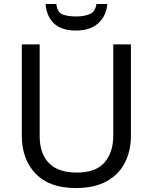

<svg xmlns="http://www.w3.org/2000/svg" viewBox="-20 -938 771 968"><path d="M640 -252Q640 -178 610 -118.5Q580 -59 518.5 -24.5Q457 10 362 10Q229 10 159.5 -62.5Q90 -135 90 -254V-714H180V-251Q180 -164 226.5 -116Q273 -68 367 -68Q464 -68 507.5 -119.5Q551 -171 551 -252V-714H640ZM521 -918Q516 -858 475.5 -821Q435 -784 363 -784Q289 -784 251.5 -820.5Q214 -857 210 -918H264Q269 -877 294 -866Q319 -855 365 -855Q404 -855 432.5 -867Q461 -879 466 -918Z"/></svg>

Font: Noto Sans Historical
Style: Regular
Weight: 400
Designer: Monotype Design Team
Foundry: Monotype Imaging Inc.
Version: Version 2.013; ttfautohint (v1.8.4.7-5d5b)